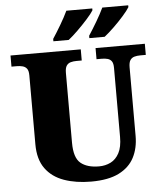

<svg xmlns="http://www.w3.org/2000/svg" viewBox="-61 -984 891 1048"><g transform="rotate(-5 384.5 -460.5)"><path d="M396 10Q313 10 248 -13Q183 -36 146.5 -86.5Q110 -137 110 -219V-597Q110 -622 101.5 -633.5Q93 -645 78.5 -649Q64 -653 46 -653H17V-714H402V-653H373Q356 -653 341.5 -649Q327 -645 318.5 -632.5Q310 -620 310 -593V-210Q310 -128 345.5 -98.5Q381 -69 446 -69Q481 -69 510 -83.5Q539 -98 556.5 -131Q574 -164 574 -219V-597Q574 -622 566 -633.5Q558 -645 544 -649Q530 -653 512 -653H483V-714H753V-653H723Q705 -653 690.5 -649Q676 -645 667.5 -632.5Q659 -620 659 -593V-217Q659 -150 632.5 -99Q606 -48 548.5 -19Q491 10 396 10ZM454 -784Q475 -816 499 -856.5Q523 -897 539 -931H681V-921Q671 -904 645.5 -875Q620 -846 590.5 -817.5Q561 -789 538 -771H454ZM257 -784Q278 -816 302 -856.5Q326 -897 342 -931H484V-921Q474 -904 448 -875Q422 -846 393 -817.5Q364 -789 341 -771H257Z"/></g></svg>

Font: Noto Serif Hebrew Black
Style: Regular
Weight: 900
Version: Version 2.003